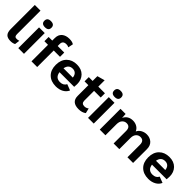

<svg xmlns="http://www.w3.org/2000/svg" viewBox="268 -1994 3270 3270"><g transform="rotate(45 1902.5 -359.5)"><path d="M207 -719V-154Q207 -120 219 -105.5Q231 -91 259 -91Q288 -91 315 -101L303 -11Q267 10 210 10Q137 10 103.5 -25.5Q70 -61 70 -139V-719Z M375 -645Q375 -719 460 -719Q545 -719 545 -645Q545 -572 460 -572Q375 -572 375 -645ZM528 -500V0H391V-500Z M840 -550V-500H998V-398H846V0H709V-398H622V-500H709V-560Q709 -643 760.5 -686Q812 -729 896 -729Q967 -729 1002 -703L983 -612Q958 -627 925 -627Q840 -627 840 -550Z M1534 -277Q1534 -243 1530 -207H1177Q1193 -92 1302 -92Q1383 -92 1415 -156L1524 -114Q1500 -56 1440.5 -23Q1381 10 1303 10Q1183 10 1113 -59Q1043 -128 1043 -250Q1043 -371 1112.5 -440.5Q1182 -510 1296 -510Q1407 -510 1470.5 -445Q1534 -380 1534 -277ZM1295 -409Q1198 -409 1178 -302H1402Q1397 -354 1369 -381.5Q1341 -409 1295 -409Z M1965 -122 1987 -31Q1935 10 1851 10Q1681 10 1681 -141V-398H1589V-500H1681V-615L1818 -653V-500H1978V-398H1818V-163Q1818 -94 1887 -94Q1932 -94 1965 -122Z M2055 -645Q2055 -719 2140 -719Q2225 -719 2225 -645Q2225 -572 2140 -572Q2055 -572 2055 -645ZM2208 -500V0H2071V-500Z M2353 0V-500H2476L2481 -410Q2530 -510 2646 -510Q2701 -510 2744.5 -484.5Q2788 -459 2809 -411Q2831 -459 2878 -484.5Q2925 -510 2979 -510Q3056 -510 3107 -463Q3158 -416 3157 -328L3156 0H3020V-301Q3020 -402 2934 -402Q2886 -402 2855 -367Q2824 -332 2824 -269V0H2687V-301Q2687 -402 2600 -402Q2555 -402 2522.5 -367.5Q2490 -333 2490 -265V0Z M3761 -277Q3761 -243 3757 -207H3404Q3420 -92 3529 -92Q3610 -92 3642 -156L3751 -114Q3727 -56 3667.5 -23Q3608 10 3530 10Q3410 10 3340 -59Q3270 -128 3270 -250Q3270 -371 3339.5 -440.5Q3409 -510 3523 -510Q3634 -510 3697.5 -445Q3761 -380 3761 -277ZM3522 -409Q3425 -409 3405 -302H3629Q3624 -354 3596 -381.5Q3568 -409 3522 -409Z"/></g></svg>

Font: Elaine Sans SemiBold
Style: Regular
Weight: 600
Designer: Wei Huang
Foundry: Wei Huang
Version: Version 2.001;December 24, 2019;FontCreator 12.0.0.2547 64-b